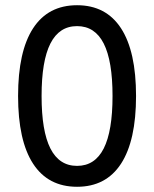

<svg xmlns="http://www.w3.org/2000/svg" viewBox="-20 -705 590 735"><path d="M275 10Q164.2 10 106.7 -78.3Q49.2 -166.7 49.2 -337.5Q49.2 -508.3 106.7 -596.7Q164.2 -685 275 -685Q385.8 -685 443.3 -596.7Q500.8 -508.3 500.8 -337.5Q500.8 -166.7 443.3 -78.3Q385.8 10 275 10ZM275 -70Q343.3 -70 377.1 -136.7Q410.8 -203.3 410.8 -337.5Q410.8 -471.7 377.1 -538.3Q343.3 -605 275 -605Q206.7 -605 172.9 -538.3Q139.2 -471.7 139.2 -337.5Q139.2 -203.3 172.9 -136.7Q206.7 -70 275 -70Z"/></svg>

Font: Funnel Sans
Style: Regular
Weight: 400
Designer: NORD ID, Kristian Moeller
Foundry: Dicotype
Version: Version 1.000